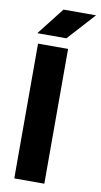

<svg xmlns="http://www.w3.org/2000/svg" viewBox="-98 -938 515 982"><g transform="rotate(10 159.0 -447.0)"><path d="M51 0V-700H207V0ZM38 -752 149 -894H318L189 -752Z"/></g></svg>

Font: Figtree Light ExtraBold
Style: Regular
Weight: 800
Version: Version 2.001;gftools[0.9.30]